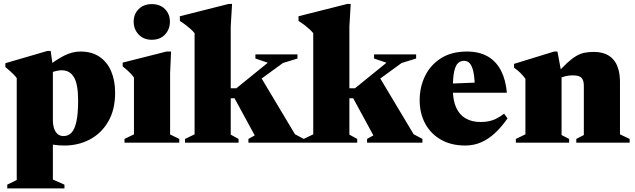

<svg xmlns="http://www.w3.org/2000/svg" viewBox="-20 -746 3322 1004"><path d="M388.5 -220.5Q388.5 -305 367 -341.8Q345.5 -378.5 303 -378.5Q291.5 -378.5 279 -376Q266.5 -373.5 254.5 -369Q242.5 -364.5 232.5 -357.5L219.5 -391.5Q247 -413 270.8 -428.8Q294.5 -444.5 316 -455.2Q337.5 -466 358.2 -471.2Q379 -476.5 401 -476.5Q460 -476.5 500.2 -449.2Q540.5 -422 561.2 -373.5Q582 -325 582 -261Q582 -172.5 546.2 -110.8Q510.5 -49 450.2 -17Q390 15 316.5 15Q288 15 261.8 11Q235.5 7 208.8 -1.5Q182 -10 151 -23.5H256.5V193L317 219.5V239H18V219.5L67.5 195.5V-337.5Q60.5 -347.5 52.2 -355.8Q44 -364 33.5 -373.5Q23 -383 8 -395.5V-415.5L227.5 -479.5H245L256.5 -398V-118.5Q256.5 -93.5 262.8 -74.5Q269 -55.5 281.5 -45Q294 -34.5 312.5 -34.5Q336 -34.5 353 -51.2Q370 -68 379.2 -108.8Q388.5 -149.5 388.5 -220.5Z M773.5 -538Q731 -538 705 -565.5Q679 -593 679 -633Q679 -672 705 -698.2Q731 -724.5 773.5 -724.5Q817.5 -724.5 843 -698.2Q868.5 -672 868.5 -633Q868.5 -593 843 -565.5Q817.5 -538 773.5 -538ZM874.5 -476.5 869.5 -362.5V-43L917.5 -19.5V0H631V-19.5L680.5 -43.5V-340.5Q673.5 -350.5 665 -359.8Q656.5 -369 645.8 -378.5Q635 -388 621.5 -399V-418.5L850.5 -476.5Z M1244.5 -260 1334 -359 1522.5 -44 1568.5 -19.5V0H1279V-19.5L1312 -38L1206.5 -232H1124.5V-284.5H1216L1380.5 -418L1315.5 -440V-461.5H1535.5V-440L1459.5 -416.5ZM1186.5 -42 1227.5 -19.5V0H947.5V-19.5L997.5 -43.5V-572.5Q989.5 -582.5 979 -592.2Q968.5 -602 954.2 -613Q940 -624 920.5 -636.5V-661L1176 -725.5H1193.5L1186.5 -608Z M1865 -260 1954.5 -359 2143 -44 2189 -19.5V0H1899.5V-19.5L1932.5 -38L1827 -232H1745V-284.5H1836.5L2001 -418L1936 -440V-461.5H2156V-440L2080 -416.5ZM1807 -42 1848 -19.5V0H1568V-19.5L1618 -43.5V-572.5Q1610 -582.5 1599.5 -592.2Q1589 -602 1574.8 -613Q1560.5 -624 1541 -636.5V-661L1796.5 -725.5H1814L1807 -608Z M2422 -476.5Q2486.5 -476.5 2531 -450.5Q2575.5 -424.5 2600.2 -376Q2625 -327.5 2630.5 -261H2302.5V-307.5L2552 -317.5L2463 -288Q2462 -339.5 2455.5 -370Q2449 -400.5 2437 -414.2Q2425 -428 2406.5 -428Q2389.5 -428 2376.2 -417Q2363 -406 2355.5 -374.5Q2348 -343 2348 -281Q2348 -222 2365.2 -183.8Q2382.5 -145.5 2415 -126.8Q2447.5 -108 2493 -108Q2516.5 -108 2536.2 -112Q2556 -116 2575.2 -125.5Q2594.5 -135 2616 -151.5L2634 -127Q2602.5 -82 2568.5 -50.2Q2534.5 -18.5 2496 -1.8Q2457.5 15 2412.5 15Q2339.5 15 2286 -15.5Q2232.5 -46 2203.5 -99.5Q2174.5 -153 2174.5 -222Q2174.5 -290.5 2202.5 -348.2Q2230.5 -406 2285.5 -441.2Q2340.5 -476.5 2422 -476.5Z M2916.5 -361V-40L2956 -19.5V0H2677.5V-19.5L2727.5 -43.5V-334Q2715.5 -351 2700.5 -365.5Q2685.5 -380 2668 -392V-412L2877.5 -476.5H2895ZM2993.5 -19.5 3033 -40V-296Q3033 -317.5 3027 -329.8Q3021 -342 3008.2 -347Q2995.5 -352 2975.5 -352Q2953.5 -352 2934.2 -347Q2915 -342 2896 -331L2882 -349.5Q2918 -391.5 2945 -416.2Q2972 -441 2994.2 -453.8Q3016.5 -466.5 3038.2 -470.5Q3060 -474.5 3085 -474.5Q3153 -474.5 3187.5 -434.5Q3222 -394.5 3222 -316V-43.5L3272.5 -19.5V0H2993.5Z"/></svg>

Font: Newsreader 36pt ExtraBold
Style: Regular
Weight: 800
Designer: Hugues Gentile
Foundry: Production Type
Version: Version 1.003